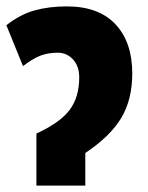

<svg xmlns="http://www.w3.org/2000/svg" viewBox="-20 -581 462 601"><path d="M394 -351Q394 -270 360 -212.5Q326 -155 247 -102V0H94V-163Q168 -197 198 -237Q228 -277 228 -339Q228 -374 208.5 -395Q189 -416 161 -416Q131 -416 107 -407Q83 -398 52 -374L0 -502Q43 -536 88.5 -548.5Q134 -561 189 -561Q289 -561 341.5 -505Q394 -449 394 -351Z"/></svg>

Font: Noto Sans UI CondBlack
Style: Regular
Weight: 900
Width: 3
Designer: Monotype Design Team
Foundry: Monotype Imaging Inc.
Version: Version 1.001